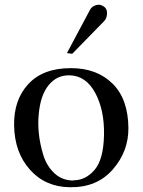

<svg xmlns="http://www.w3.org/2000/svg" viewBox="-20 -768 596 803"><path d="M419 -737Q429 -727 427.5 -708.5Q426 -690 415 -679L282 -543L260 -546L357 -728Q365 -742 383.5 -747Q402 -752 419 -737ZM517 -233Q518 -135 451.5 -59Q385 17 272 15Q170 14 105.5 -58Q41 -130 39 -243Q37 -350 98.5 -416.5Q160 -483 276 -483H277Q385 -483 450.5 -418.5Q516 -354 517 -233ZM415 -204Q417 -308 378 -380Q339 -452 270 -453Q218 -454 183.5 -412Q149 -370 142 -290Q138 -253 142.5 -209.5Q147 -166 161 -120Q175 -74 207.5 -43.5Q240 -13 287 -13L288 -14Q338 -14 375.5 -57.5Q413 -101 415 -204Z"/></svg>

Font: GFS Artemisia
Style: Regular
Weight: 400
Designer: Takis Katsoulidis and George D. Matthiopoulos
Foundry: Takis Katsoulidis and George D. Matthiopoulos
Version: Version 1.0